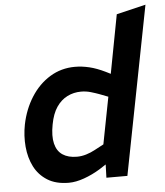

<svg xmlns="http://www.w3.org/2000/svg" viewBox="-54 -818 753 875"><g transform="rotate(-5 322.0 -381.0)"><path d="M226 8Q167 8 128 -16.5Q89 -41 68.5 -81.5Q48 -122 43.5 -172.5Q39 -223 49 -274Q63 -343 98 -398Q133 -453 184.5 -484.5Q236 -516 299 -516Q331 -516 364.5 -508Q398 -500 437 -481L489 -455L451 -427L510 -738L644 -770L494 0H398L401 -93L390 -114L439 -367L400 -382Q384 -388 362 -394.5Q340 -401 317 -401Q283 -401 254 -386.5Q225 -372 204.5 -342Q184 -312 175 -263Q165 -211 173.5 -176Q182 -141 207.5 -124Q233 -107 273 -107Q294 -107 315.5 -113.5Q337 -120 357 -131L404 -156L413 -69L370 -41Q334 -19 296 -5.5Q258 8 226 8Z"/></g></svg>

Font: REM Medium Medium
Style: Italic
Weight: 500
Italic angle: -11°
Version: Version 1.005;gftools[0.9.28]